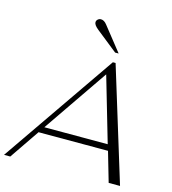

<svg xmlns="http://www.w3.org/2000/svg" viewBox="-170 -1051 1040 1159"><g transform="rotate(15 350.0 -471.0)"><path d="M563 -186H129L2 0H-37L453 -710H470L688 0H617ZM551 -224 433 -629 155 -224ZM318 -876Q289 -899 289 -916Q289 -927 297.5 -934.5Q306 -942 317 -942Q337 -942 354 -920L473 -770H451Z"/></g></svg>

Font: Fahkwang ExtraLight
Style: Italic
Weight: 275
Italic angle: -10°
Designer: Suppakit Chalermlarp | Katatrad Co.,Ltd.
Foundry: Cadson Demak Co.,Ltd.
Version: Version 1.000; ttfautohint (v1.6)